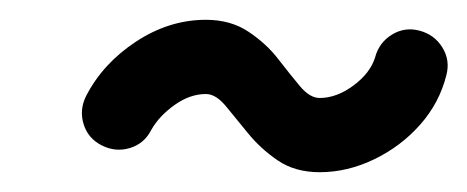

<svg xmlns="http://www.w3.org/2000/svg" viewBox="-20 -331 472 194"><path d="M83 -184Q69 -191 64.5 -205.5Q60 -220 67 -234Q84 -267 117.5 -289Q151 -311 188 -311Q213 -311 231 -299Q249 -287 261 -271.5Q273 -256 283 -244Q293 -232 303 -232Q320 -232 337 -244.5Q354 -257 359 -273Q363 -288 376 -296Q389 -304 404 -300Q419 -296 427 -283Q435 -270 431 -255Q424 -227 404.5 -205Q385 -183 358 -170Q331 -157 303 -157Q278 -157 260.5 -169Q243 -181 230.5 -196.5Q218 -212 208 -224Q198 -236 188 -236Q172 -236 156.5 -225Q141 -214 133 -200Q126 -186 111.5 -181.5Q97 -177 83 -184Z"/></svg>

Font: FRB American Cursive Guidelines Arrows Extrabold
Style: Bold Italic
Weight: 800
Italic angle: -25°
Version: Version 2.0;Modular Font Editor K font №1